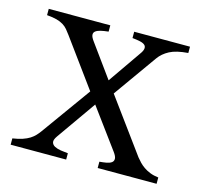

<svg xmlns="http://www.w3.org/2000/svg" viewBox="-75 -536 652 618"><g transform="rotate(15 251.5 -227.0)"><path d="M299.8 0V-21Q312 -22 322.8 -23.9Q333.5 -25.9 339.6 -30.3Q345.7 -34.7 345.7 -42.7Q345.7 -50.8 335.9 -64L239.3 -195.3L147 -64Q137.7 -50.8 139.6 -42.7Q141.6 -34.7 149.9 -30.3Q158.2 -25.9 170.7 -23.9Q183.1 -22 194.8 -21V0H9.8V-21Q29.3 -23.9 43 -28.6Q56.6 -33.2 66.2 -39.3Q75.7 -45.4 82.3 -52.5Q88.9 -59.6 94.2 -66.9L212.9 -231.9L98.1 -389.2Q91.8 -397.9 85.4 -405.5Q79.1 -413.1 70.1 -418.7Q61 -424.3 47.9 -428Q34.7 -431.6 15.1 -433.1V-454.1H220.2V-433.1Q205.1 -431.6 194.1 -429Q183.1 -426.3 177.5 -421.6Q171.9 -417 172.6 -409.4Q173.3 -401.9 182.1 -390.1L260.7 -281.7L335.9 -390.1Q344.7 -401.9 345.7 -409.7Q346.7 -417.5 341.6 -422.1Q336.4 -426.8 325.7 -429.2Q314.9 -431.6 299.8 -433.1V-454.1H485.8V-433.1Q446.3 -430.2 424.6 -418.7Q402.8 -407.2 390.1 -389.2L287.6 -245.1L418 -66.9Q423.8 -59.6 430.7 -52.5Q437.5 -45.4 446.5 -39.1Q455.6 -32.7 467.8 -27.8Q480 -22.9 496.1 -21V0Z"/></g></svg>

Font: Noto Serif Devanagari
Style: Regular
Weight: 400
Designer: Monotype Design Team
Foundry: Monotype Imaging Inc.
Version: Version 1.01